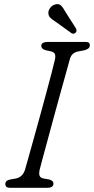

<svg xmlns="http://www.w3.org/2000/svg" viewBox="-20 -901 451 921"><path d="M170 -86Q166 -66.5 170.2 -57.2Q174.5 -48 188 -45L216 -40Q237 -34.5 236.5 -19.5Q236.5 -10 228.2 -5Q220 0 208 0H29Q5.5 0 5.5 -18Q5 -35 29 -40L55 -44.5Q88.5 -51 100 -87Q104 -101 114.8 -139.2Q125.5 -177.5 140.2 -230.2Q155 -283 171 -341.2Q187 -399.5 201.8 -454.5Q216.5 -509.5 227.8 -552.2Q239 -595 243.5 -615.5Q247 -631.5 243.5 -641.2Q240 -651 224.5 -654.5L199.5 -660Q178 -666 178 -681Q178 -700 211.5 -700H388.5Q401.5 -700 406.2 -696Q411 -692 411 -683.5Q411 -666.5 385 -660L354 -654Q324 -648 315.5 -619Q309.5 -596.5 297 -552.2Q284.5 -508 269 -451.5Q253.5 -395 237.2 -335.5Q221 -276 206.8 -223.2Q192.5 -170.5 182.5 -133.8Q172.5 -97 170 -86ZM294.5 -843 344.5 -764.5Q346.5 -759.5 347 -754.2Q347.5 -749 343 -744.5Q333.5 -736 323.5 -741.5L245 -798Q230 -807 221.2 -816Q212.5 -825 212 -838Q211.5 -850.5 220.2 -862.5Q229 -874.5 244 -879.5Q262 -885 272.8 -874.2Q283.5 -863.5 294.5 -843Z"/></svg>

Font: Fraunces 72pt S100 Light
Style: Italic
Weight: 300
Italic angle: -16°
Version: Version 1.000; ttfautohint (v1.8.3)